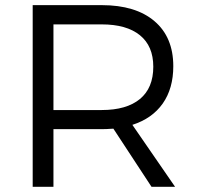

<svg xmlns="http://www.w3.org/2000/svg" viewBox="-20 -720 763 740"><path d="M654.8 0H564L417 -224.1Q388.7 -222.2 372.1 -222.2H186V0H106V-700.2H372.1Q502.9 -700.2 575.4 -638.4Q647.9 -576.7 647.9 -464.8Q647.9 -378.9 607.2 -321Q566.4 -263.2 490.2 -238.8ZM186 -295.9H372.1Q467.8 -295.9 519.3 -338.4Q570.8 -380.9 570.8 -462.9Q570.8 -542.5 519.3 -584.2Q467.8 -626 372.1 -626H186Z"/></svg>

Font: Montserrat-Arabic Light
Style: Regular
Weight: 300
Designer: Mohamed Gaber
Foundry: Kief Type Foundry
Version: Version 5.008;PS 005.008;hotconv 1.0.88;makeotf.lib2.5.64775